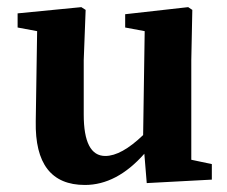

<svg xmlns="http://www.w3.org/2000/svg" viewBox="-20 -508 642 543"><path d="M216.8 -184.1Q216.8 -66.9 277.8 -66.9Q323.2 -66.9 384.8 -126L389.2 -419.9L334 -430.2V-467.8L512.2 -487.8L523.9 -480L521 -337.9V-56.2L579.1 -43.9V0L395 9.8L388.2 -73.2Q310.1 15.1 220.2 15.1Q77.6 15.1 81.1 -165L85 -419.9L29.8 -430.2V-470.2L210 -487.8L222.2 -480L216.8 -337.9Z"/></svg>

Font: SourceSerifPro-Bold
Style: Bold
Weight: 700
Designer: Frank Grießhammer
Foundry: Adobe Systems Incorporated
Version: Version 1.014;PS Version 1.0;hotconv 1.0.73;makeotf.lib2.5.5